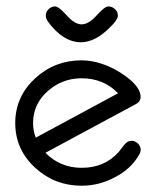

<svg xmlns="http://www.w3.org/2000/svg" viewBox="-20 -592 496 612"><path d="M355.7 -542.2Q355.7 -531.5 339.6 -514.2Q287.4 -457.3 238.5 -457.3Q180.4 -457.3 132.1 -524.2Q126 -533.4 126 -542.2Q126 -554.2 135 -562.9Q144 -571.5 155.5 -571.5Q167.2 -571.5 192.6 -543Q218 -514.4 240.2 -514.4Q262.7 -514.4 288.1 -543Q313.5 -571.5 325.7 -571.5Q337.2 -571.5 346.4 -562.9Q355.7 -554.2 355.7 -542.2ZM428.5 -114.7Q428.5 -107.4 423.6 -99.1Q397.9 -53.2 345 -26.4Q295.4 0 240.2 0Q154.8 0 92.8 -56.6Q28.6 -115.2 28.6 -199.7Q28.6 -284.4 92.8 -343Q154.8 -399.7 240.2 -399.7Q271.7 -399.7 305.4 -388.4Q343.8 -376 381.1 -348.6Q428.2 -314 428.2 -283.4Q428.2 -268.1 413.3 -260.3L124.8 -105Q171.9 -57.1 240.2 -57.1Q313.7 -57.1 358.9 -108.2Q364.5 -115.2 375.2 -129.3Q386 -143.3 398.9 -143.3Q410.2 -143.3 419.3 -134.8Q428.5 -126.2 428.5 -114.7ZM356.4 -294.7Q310.3 -342.5 240.2 -342.5Q179.2 -342.5 133.3 -302.5Q85.4 -261 85.4 -199.7Q85.4 -175.3 94 -153.3Z"/></svg>

Font: EnergyBar
Style: Regular
Weight: 400
Italic angle: -10°
Version: 1.0 2000-03-28